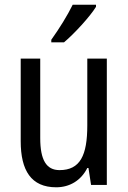

<svg xmlns="http://www.w3.org/2000/svg" viewBox="-20 -786 545 816"><path d="M388 -757V-766H289C267 -721 233 -666 198 -617V-606H252C295 -642 363 -716 388 -757ZM434 -537H351V-253C351 -126 321 -63 233 -63C177 -63 151 -106 151 -199V-537H68V-186C68 -62 112 10 219 10C275 10 324 -18 351 -72H356L367 0H434Z"/></svg>

Font: Noto Sans Telugu Condensed
Style: Regular
Weight: 400
Width: 3
Designer: Jelle Bosma - Monotype Design Team
Foundry: Monotype Imaging Inc.
Version: Version 2.005